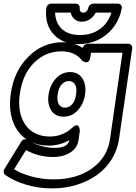

<svg xmlns="http://www.w3.org/2000/svg" viewBox="-34 -814 752 1063"><path d="M-9.8 122.1 83 -28.8Q94.2 -46.9 113.8 -42Q60.1 -77.6 36.6 -144Q13.2 -210.4 25.9 -296.9Q43.9 -421.9 124 -501Q204.1 -580.1 313 -580.1Q376.5 -580.1 423.8 -548.8Q427.2 -560.1 435.8 -565.9Q444.3 -571.8 452.1 -571.8H675.8Q686.5 -571.8 693.1 -563.7Q699.7 -555.7 698.2 -546.9L625 -44.9Q616.2 17.1 583.7 68.8Q551.3 120.6 502 155.5Q452.6 190.4 389.2 209.7Q325.7 229 254.9 229Q176.8 229 107.9 207.8Q39.1 186.5 -5.9 153.8Q-12.7 148.4 -13.7 139.4Q-14.6 130.4 -9.8 122.1ZM43.9 123Q82.5 147 140.9 163.1Q199.2 179.2 262.2 179.2Q391.1 179.2 476.1 117.9Q561 56.6 575.2 -44.9L644 -522H470.2L465.8 -496.1Q463.9 -482.9 458.5 -476.1Q453.1 -469.2 446.8 -469.2Q440.4 -469.2 434.3 -471.2Q428.2 -473.1 423.8 -476.1L419.9 -479Q382.3 -529.8 305.2 -529.8Q218.8 -529.8 155.3 -467.3Q91.8 -404.8 76.2 -296.9Q64.9 -218.8 85.9 -163.1Q106.9 -107.4 152.8 -80.1Q191.4 -58.1 241.2 -58.1Q313.5 -58.1 367.2 -107.9Q385.3 -123.5 394.3 -119.6Q403.3 -115.7 405.8 -103.5L408.2 -90.8L400.9 -39.1Q394.5 5.9 355 30.5Q315.4 55.2 259.8 55.2Q180.2 55.2 109.9 17.1ZM132.8 -30.8Q161.6 -14.6 198.5 -4.9Q235.4 4.9 267.1 4.9Q342.3 4.9 350.1 -38.1Q296.9 -7.8 233.9 -7.8Q176.3 -7.8 132.8 -30.8ZM222.2 -768.1Q223.1 -778.3 230.7 -786.1Q238.3 -793.9 250 -793.9H384.8Q394.5 -793.9 401.4 -787.1Q408.2 -780.3 407.2 -771Q405.8 -744.1 426.8 -744.1Q448.7 -744.1 455.1 -771Q457 -780.8 465.3 -787.4Q473.6 -793.9 482.9 -793.9H618.2Q628.9 -793.9 635.5 -786.9Q642.1 -779.8 640.1 -768.1Q623 -678.7 557.1 -624.3Q491.2 -569.8 401.9 -569.8Q312.5 -569.8 262.7 -624.3Q212.9 -678.7 222.2 -768.1ZM249.3 -203.4Q227.1 -238.8 234.9 -291Q242.7 -343.3 275.1 -379.2Q307.6 -415 354 -415Q400.4 -415 422.6 -379.2Q444.8 -343.3 437 -291Q429.2 -238.8 396.7 -203.4Q364.3 -168 317.9 -168Q271.5 -168 249.3 -203.4ZM271 -744.1Q273.4 -685.5 309.3 -652.8Q345.2 -620.1 409.2 -620.1Q473.1 -620.1 518.8 -652.8Q564.5 -685.5 583 -744.1H496.1Q484.9 -722.2 464.4 -708Q443.8 -693.8 419.9 -693.8Q395.5 -693.8 378.9 -707.5Q362.3 -721.2 357.9 -744.1ZM285.2 -291Q280.3 -254.9 291.7 -236.3Q303.2 -217.8 325.2 -217.8Q347.7 -217.8 365 -236.3Q382.3 -254.9 387.2 -291Q392.6 -328.6 381.1 -346.9Q369.6 -365.2 347.2 -365.2Q324.7 -365.2 307.6 -346.9Q290.5 -328.6 285.2 -291Z"/></svg>

Font: Trueno Black Outline
Style: Italic
Weight: 900
Width: 6
Designer: Julieta Ulanovsky
Foundry: Julieta Ulanovsky
Version: Version 3.001b | FøM Fix